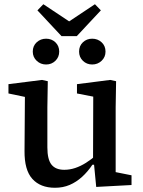

<svg xmlns="http://www.w3.org/2000/svg" viewBox="-20 -875 674 908"><path d="M240 13Q171 13 133 -29Q95 -71 96 -162L98 -447L130 -410L20 -433V-477L179 -497L206 -491L204 -367V-178Q204 -121 223.5 -96.5Q243 -72 284 -72Q310 -72 335.5 -80.5Q361 -89 386.5 -105Q412 -121 437 -143L445 -96H417Q395 -63 368 -38.5Q341 -14 309.5 -0.5Q278 13 240 13ZM435 9 424 -105 420 -106 421 -418 344 -433V-477L501 -497L529 -491L527 -367V-61L602 -46V0ZM198 -570Q172 -570 153.5 -587.5Q135 -605 135 -631Q135 -658 153.5 -675Q172 -692 198 -692Q224 -692 242 -675Q260 -658 260 -631Q260 -605 242 -587.5Q224 -570 198 -570ZM416 -570Q390 -570 372 -587.5Q354 -605 354 -631Q354 -658 372 -675Q390 -692 416 -692Q442 -692 460.5 -675Q479 -658 479 -631Q479 -605 460.5 -587.5Q442 -570 416 -570ZM185 -855 352 -744H262L429 -855L457 -826L343 -704H271L157 -826Z"/></svg>

Font: Source Serif 4 Medium
Style: Regular
Weight: 500
Designer: Frank Grießhammer
Foundry: Adobe Systems Incorporated
Version: Version 4.004;hotconv 1.0.116;makeotfexe 2.5.65601